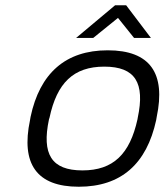

<svg xmlns="http://www.w3.org/2000/svg" viewBox="-20 -700 625 729"><path d="M96 -256 94 -244C59 -78 119 9 279 9C440 9 537 -78 573 -244L575 -256C610 -422 550 -509 389 -509C229 -509 131 -422 96 -256ZM166 -247 168 -253C196 -385 259 -447 376 -447C494 -447 531 -385 503 -253L502 -247C473 -115 410 -53 293 -53C175 -53 138 -115 166 -247ZM269 -556H334L428 -632L489 -556H553L459 -680H417Z"/></svg>

Font: LT Wave Text Light Italic
Style: Regular
Weight: 300
Designer: Daniel Lyons
Version: Version 2.5 (Glyphs App)